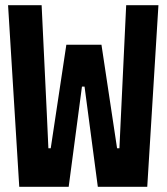

<svg xmlns="http://www.w3.org/2000/svg" viewBox="-20 -718 640 738"><path d="M54 0 11 -698H140L160 -280L166 -148H175L235 -546H370L430 -148H439L445 -276L465 -698H589L546 0H356L305 -385H295L244 0Z"/></svg>

Font: iA Writer Mono V
Style: Regular
Weight: 400
Designer: Mike Abbink, Paul van der Laan, Pieter van Rosmalen
Foundry: Bold Monday
Version: Version 2.000